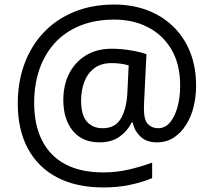

<svg xmlns="http://www.w3.org/2000/svg" viewBox="-20 -734 939 843"><path d="M841 -357Q841 -311 830.5 -267Q820 -223 798 -187.5Q776 -152 744 -130.5Q712 -109 668 -109Q622 -109 595.5 -135.5Q569 -162 563 -196H558Q540 -159 505 -134Q470 -109 417 -109Q341 -109 299.5 -160Q258 -211 258 -295Q258 -361 284 -411.5Q310 -462 357.5 -491Q405 -520 470 -520Q514 -520 556.5 -512.5Q599 -505 623 -496L613 -293Q612 -275 612 -267.5Q612 -260 612 -257Q612 -205 630.5 -188Q649 -171 674 -171Q705 -171 726.5 -196.5Q748 -222 759.5 -264.5Q771 -307 771 -358Q771 -451 733.5 -515.5Q696 -580 630.5 -614Q565 -648 482 -648Q397 -648 331 -621Q265 -594 220.5 -545Q176 -496 153 -429.5Q130 -363 130 -283Q130 -185 165 -116.5Q200 -48 267.5 -12.5Q335 23 433 23Q494 23 549.5 9.5Q605 -4 648 -20V48Q605 66 551.5 77.5Q498 89 433 89Q315 89 231 45Q147 1 102.5 -81.5Q58 -164 58 -280Q58 -373 87 -452.5Q116 -532 171 -590.5Q226 -649 304.5 -681.5Q383 -714 482 -714Q560 -714 625.5 -689.5Q691 -665 739.5 -618.5Q788 -572 814.5 -506Q841 -440 841 -357ZM336 -293Q336 -229 361.5 -200Q387 -171 430 -171Q486 -171 510.5 -213Q535 -255 539 -322L545 -447Q532 -451 512 -454Q492 -457 471 -457Q422 -457 392 -433Q362 -409 349 -371.5Q336 -334 336 -293Z"/></svg>

Font: umalayalam15
Style: Book
Weight: 400
Designer: Jelle Bosma - Monotype Design Team
Foundry: Monotype Imaging Inc.
Version: Version 2.003